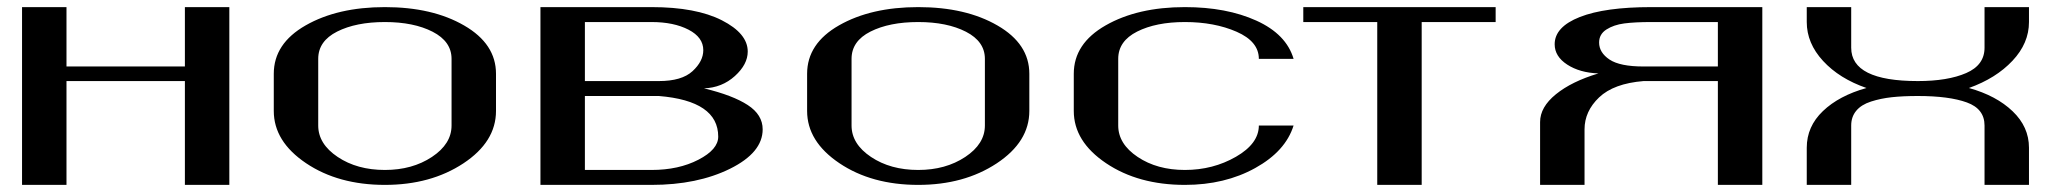

<svg xmlns="http://www.w3.org/2000/svg" viewBox="-20 -520 5810 540"><path d="M625 -500V0H500V-292H167V0H42V-500H167V-333H500V-500Z M1250 -167V-354.5Q1250 -403.3 1196.8 -430.7Q1143.6 -458 1062.5 -458Q981.4 -458 928.2 -431.2Q875 -404.3 875 -354.5V-167Q875 -115.2 929.7 -78.6Q984.4 -42 1062.5 -42Q1139.6 -42 1194.8 -78.6Q1250 -115.2 1250 -167ZM1375 -208Q1375 -121.1 1283.2 -60.5Q1191.4 0 1062.5 0Q931.6 0 840.8 -61Q750 -122.1 750 -208V-312.5Q750 -397.5 839.8 -448.7Q929.7 -500 1062.5 -500Q1196.3 -500 1285.6 -448.2Q1375 -396.5 1375 -312.5Z M1625 -42Q1625 -42 1812.5 -42Q1888.7 -42 1944.3 -70.8Q2000 -99.6 2000 -135.7Q2000 -236.3 1833 -250H1625ZM1500 -500H1812.5Q1937.5 -500 2010.3 -462.9Q2083 -425.8 2083 -375Q2083 -338.9 2046.9 -306.2Q2010.7 -273.4 1960 -271.5Q2041 -252 2083 -224.6Q2125 -197.3 2125 -156.2Q2125 -90.8 2033.2 -45.4Q1941.4 0 1812.5 0H1500ZM1625 -292H1833Q1897.5 -292 1927.7 -319.8Q1958 -347.7 1958 -378.9Q1958 -415 1916.5 -436.5Q1875 -458 1812.5 -458H1625Z M2750 -167V-354.5Q2750 -403.3 2696.8 -430.7Q2643.6 -458 2562.5 -458Q2481.4 -458 2428.2 -431.2Q2375 -404.3 2375 -354.5V-167Q2375 -115.2 2429.7 -78.6Q2484.4 -42 2562.5 -42Q2639.6 -42 2694.8 -78.6Q2750 -115.2 2750 -167ZM2875 -208Q2875 -121.1 2783.2 -60.5Q2691.4 0 2562.5 0Q2431.6 0 2340.8 -61Q2250 -122.1 2250 -208V-312.5Q2250 -397.5 2339.8 -448.7Q2429.7 -500 2562.5 -500Q2696.3 -500 2785.6 -448.2Q2875 -396.5 2875 -312.5Z M3618.2 -354.5H3520.5Q3520.5 -403.3 3458 -430.7Q3395.5 -458 3312.5 -458Q3231.4 -458 3178.2 -431.2Q3125 -404.3 3125 -354.5V-167Q3125 -115.2 3179.7 -78.6Q3234.4 -42 3312.5 -42Q3391.6 -42 3456.1 -79.1Q3520.5 -116.2 3520.5 -167H3618.2Q3595.7 -94.7 3510.3 -47.4Q3424.8 0 3312.5 0Q3181.6 0 3090.8 -61Q3000 -122.1 3000 -208V-312.5Q3000 -397.5 3089.8 -448.7Q3179.7 -500 3312.5 -500Q3429.7 -500 3513.7 -461.9Q3597.7 -423.8 3618.2 -354.5Z M4186.5 -500V-458H3978.5V0H3853.5V-458H3645.5V-500Z M4436.5 0H4311.5V-176.8Q4311.5 -218.8 4356 -254.9Q4400.4 -291 4475.6 -313.5Q4422.9 -315.4 4387.7 -338.4Q4352.5 -361.3 4352.5 -395.5Q4352.5 -444.3 4423.3 -472.2Q4494.1 -500 4624 -500H4936.5V0H4811.5V-292H4602.5Q4518.6 -285.2 4477.5 -246.1Q4436.5 -207 4436.5 -156.2ZM4811.5 -333V-458H4624Q4578.1 -458 4548.3 -454.1Q4518.6 -450.2 4498 -437Q4477.5 -423.8 4477.5 -400.4Q4477.5 -372.1 4506.8 -352.5Q4536.1 -333 4602.5 -333Z M5686.5 -500V-458Q5686.5 -398.4 5640.1 -349.1Q5593.8 -299.8 5517.6 -272.5Q5594.7 -251 5640.6 -207Q5686.5 -163.1 5686.5 -104.5V0H5561.5V-167Q5561.5 -213.9 5511.7 -231.9Q5461.9 -250 5374 -250Q5332 -250 5300.8 -246.6Q5269.5 -243.2 5242.2 -234.4Q5214.8 -225.6 5200.7 -208.5Q5186.5 -191.4 5186.5 -167V0H5061.5V-104.5Q5061.5 -164.1 5106.9 -207.5Q5152.3 -251 5229.5 -272.5Q5153.3 -298.8 5107.4 -348.6Q5061.5 -398.4 5061.5 -458V-500H5186.5V-385.7Q5186.5 -292 5374 -292Q5458 -292 5509.8 -314.5Q5561.5 -336.9 5561.5 -385.7V-500Z"/></svg>

Font: okolaks
Style: Bold
Weight: 600
Width: 8
Version: Version 000.6.0